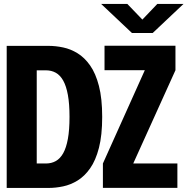

<svg xmlns="http://www.w3.org/2000/svg" viewBox="-20 -926 924 946"><path d="M13 0V-700H219.5Q254.5 -700 291.2 -692.2Q328 -684.5 362.2 -663.5Q396.5 -642.5 424 -603.5Q451.5 -564.5 467.5 -502.5Q483.5 -440.5 483.5 -350Q483.5 -259.5 467.5 -197.5Q451.5 -135.5 424 -96.5Q396.5 -57.5 362.2 -36.5Q328 -15.5 291.2 -7.8Q254.5 0 219.5 0ZM161 -120.5H206.5Q233.5 -120.5 255 -132.5Q276.5 -144.5 291.5 -171.2Q306.5 -198 314.5 -242Q322.5 -286 322.5 -350Q322.5 -414 314.5 -458Q306.5 -502 291.5 -528.8Q276.5 -555.5 255 -567.5Q233.5 -579.5 206.5 -579.5H161ZM487 -0.5V-120.5L693.5 -580H495V-700.5H844.5V-580L636.5 -120.5H854V-0.5ZM478.5 -906.5H607.5L681.5 -829.5L755 -906.5H884L732.5 -763.5H630Z"/></svg>

Font: Trispace Thin
Style: Bold
Weight: 700
Version: Version 1.210